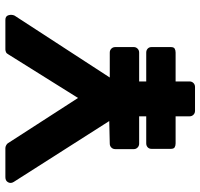

<svg xmlns="http://www.w3.org/2000/svg" viewBox="-36 -728 763 732"><g transform="rotate(-90 346.0 -361.5)"><path d="M417 -325H512Q521 -325 527 -319Q533 -313 533 -304V-233Q533 -225 527 -219Q521 -213 512 -213H402V-186H512Q521 -186 527 -180.5Q533 -175 533 -166V-92Q533 -81 527 -77.5Q521 -74 512 -74H402V-21Q402 -12 396 -6Q390 0 381 0H290Q281 0 275 -6Q269 -12 269 -21V-74H166Q157 -74 151 -77.5Q145 -81 145 -92V-166Q145 -175 151 -180.5Q157 -186 166 -186H269V-213H165Q156 -213 150 -219Q144 -225 144 -233V-304Q144 -313 150 -319Q156 -325 165 -325L251 -327L19 -691Q12 -702 17.5 -712.5Q23 -723 37 -723H148Q153 -723 158.5 -720Q164 -717 166 -714L339 -446L506 -713V-712Q508 -718 513.5 -720.5Q519 -723 524 -723H637Q651 -723 654.5 -711Q658 -699 653 -688Z"/></g></svg>

Font: Stadtwerke
Style: Bold
Weight: 700
Designer: Santiago Orozco
Foundry: Typemade
Version: Version 1.003